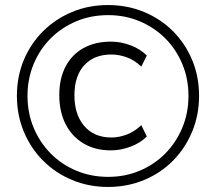

<svg xmlns="http://www.w3.org/2000/svg" viewBox="-20 -733 856 761"><path d="M408 8Q332 8 266 -19.5Q200 -47 151 -96Q102 -145 74.5 -211Q47 -277 47 -353Q47 -430 74.5 -495.5Q102 -561 151 -609.5Q200 -658 265.5 -685.5Q331 -713 408 -713Q485 -713 551 -685.5Q617 -658 665.5 -609.5Q714 -561 741.5 -495.5Q769 -430 769 -353Q769 -277 741.5 -211Q714 -145 665.5 -96Q617 -47 551 -19.5Q485 8 408 8ZM420 -137Q357 -137 311 -164.5Q265 -192 240 -241Q215 -290 215 -356Q215 -422 240 -469.5Q265 -517 311 -542.5Q357 -568 420 -568Q459 -568 497.5 -553.5Q536 -539 562 -513L540 -469Q513 -495 482 -506Q451 -517 422 -517Q353 -517 314 -474.5Q275 -432 275 -355Q275 -279 314 -233.5Q353 -188 422 -188Q451 -188 482 -199.5Q513 -211 540 -237L562 -192Q536 -166 497 -151.5Q458 -137 420 -137ZM409 -32Q476 -32 534 -56.5Q592 -81 635 -124.5Q678 -168 702.5 -226.5Q727 -285 727 -353Q727 -421 702.5 -479.5Q678 -538 635 -581Q592 -624 534 -648.5Q476 -673 409 -673Q340 -673 282 -648.5Q224 -624 181 -581Q138 -538 113.5 -479.5Q89 -421 89 -353Q89 -285 113.5 -226.5Q138 -168 181 -124.5Q224 -81 282.5 -56.5Q341 -32 409 -32Z"/></svg>

Font: Nunito Sans 9pt Light
Style: Regular
Weight: 300
Version: Version 3.101;gftools[0.9.27]